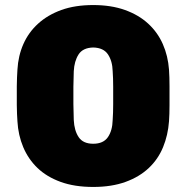

<svg xmlns="http://www.w3.org/2000/svg" viewBox="-20 -730 739 760"><path d="M349 10Q275 10 220 -10Q165 -30 128.5 -65Q92 -100 72 -147.5Q52 -195 49 -250Q47 -277 46.5 -314Q46 -351 46.5 -388.5Q47 -426 49 -454Q52 -509 72.5 -555.5Q93 -602 131 -636.5Q169 -671 223 -690.5Q277 -710 349 -710Q420 -710 474.5 -690.5Q529 -671 566.5 -636.5Q604 -602 624.5 -555.5Q645 -509 649 -454Q651 -426 651 -388.5Q651 -351 651 -314Q651 -277 649 -250Q645 -195 625.5 -147.5Q606 -100 569 -65Q532 -30 477 -10Q422 10 349 10ZM349 -161Q389 -161 407 -187Q425 -213 426 -255Q428 -284 428 -318Q428 -352 428 -386.5Q428 -421 426 -448Q425 -488 407.5 -514.5Q390 -541 349 -542Q308 -541 291 -514.5Q274 -488 272 -448Q271 -421 270.5 -386.5Q270 -352 270.5 -318Q271 -284 272 -255Q274 -213 291.5 -187Q309 -161 349 -161Z"/></svg>

Font: Rubik Light ExtraBold
Style: Regular
Weight: 800
Version: Version 2.104